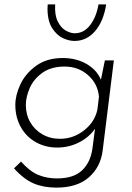

<svg xmlns="http://www.w3.org/2000/svg" viewBox="-20 -667 605 877"><path d="M500 -391 449 20Q440 95 386.5 142.5Q333 190 237 190Q179 190 134 171Q89 152 44 102L76 71Q116 116 155 132Q194 148 240 148Q316 148 354.5 111.5Q393 75 402 13L414 -79Q386 -39 340 -16Q294 7 241 7Q187 7 143 -18Q99 -43 74.5 -87.5Q50 -132 50 -188Q50 -232 73 -281.5Q96 -331 145 -366.5Q194 -402 267 -402Q328 -402 375 -375Q422 -348 441 -303L459 -391ZM432 -225Q427 -284 382.5 -323.5Q338 -363 275 -363Q213 -363 173 -334Q133 -305 115.5 -264Q98 -223 98 -188Q98 -144 118 -109Q138 -74 173.5 -53.5Q209 -33 254 -33Q315 -33 364 -71.5Q413 -110 425 -167ZM320 -480Q295 -480 267 -493Q239 -506 218 -539Q197 -572 197 -628L198 -647H232Q229 -598 244 -568.5Q259 -539 281 -527Q303 -515 321 -515Q363 -515 391.5 -552Q420 -589 430 -647H465Q453 -570 414.5 -525Q376 -480 320 -480Z"/></svg>

Font: Josefin Sans Light
Style: Italic
Weight: 300
Italic angle: -7°
Designer: Santiago Orozco
Foundry: Typemade
Version: Version 2.000